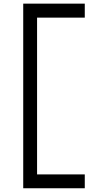

<svg xmlns="http://www.w3.org/2000/svg" viewBox="-20 -853 522 1040"><path d="M105.8 166.7V-833.3H439.2V-757.5H180.8V91.7H439.2V166.7Z"/></svg>

Font: 0xA000-Squarish
Style: Squareish
Weight: 400
Version: Version 0.1